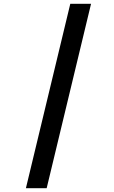

<svg xmlns="http://www.w3.org/2000/svg" viewBox="-20 -803 600 1008"><path d="M116 185 349 -783H458L225 185Z"/></svg>

Font: Ubuntu Sans Mono Medium
Style: Italic
Weight: 500
Italic angle: -13.5°
Monospace: yes
Designer: Dalton Maag Ltd
Foundry: Dalton Maag Ltd
Version: Version 1.006